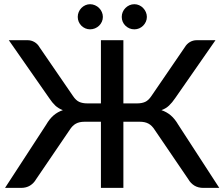

<svg xmlns="http://www.w3.org/2000/svg" viewBox="-20 -916 1094 936"><path d="M115 -720H23L220 -437.5C229.7 -422.8 239.6 -410.8 249.7 -401.2C259.9 -391.8 272.2 -384.3 286.5 -379C269.5 -373.3 254.4 -364.8 241.2 -353.5C228.1 -342.2 216 -327 205 -308L4.5 0H82.5C99.5 0 114.1 -3.8 126.2 -11.2C138.4 -18.8 148.2 -28.8 155.5 -41.5L319.5 -282.5C328.5 -296.8 338.7 -307.1 350 -313.2C361.3 -319.4 375.5 -322.5 392.5 -322.5H472V0H581.5V-322.5H661.5C678.5 -322.5 692.7 -319.4 704 -313.2C715.3 -307.1 725.5 -296.8 734.5 -282.5L898.5 -41.5C905.8 -28.8 915.6 -18.8 927.7 -11.2C939.9 -3.8 954.5 0 971.5 0H1049L849 -308C838 -327 825.8 -342.2 812.5 -353.5C799.2 -364.8 784 -373.3 767 -379C781.7 -384.3 794.1 -391.8 804.2 -401.5C814.4 -411.2 824.3 -423.2 834 -437.5L1030.5 -720H939C927 -720 915.9 -717 905.7 -711C895.6 -705 887.3 -696.7 881 -686L718.5 -448.5C708.8 -433.8 698.5 -424.1 687.5 -419.2C676.5 -414.4 663.8 -412 649.5 -412H581.5V-720H472V-412H404.5C390.2 -412 377.5 -414.4 366.5 -419.2C355.5 -424.1 345.2 -433.8 335.5 -448.5L172.5 -686C166.5 -696.7 158.3 -705 148 -711C137.7 -717 126.7 -720 115 -720ZM481.5 -833.5C481.5 -841.8 479.8 -849.8 476.5 -857.2C473.2 -864.8 468.7 -871.3 463 -877C457.3 -882.7 450.7 -887.2 443 -890.5C435.3 -893.8 427.3 -895.5 419 -895.5C411 -895.5 403.3 -893.8 396 -890.5C388.7 -887.2 382.2 -882.7 376.7 -877C371.2 -871.3 366.9 -864.8 363.7 -857.2C360.6 -849.8 359 -841.8 359 -833.5C359 -825.2 360.6 -817.3 363.7 -810C366.9 -802.7 371.2 -796.2 376.7 -790.7C382.2 -785.2 388.7 -780.9 396 -777.7C403.3 -774.6 411 -773 419 -773C427.3 -773 435.3 -774.6 443 -777.7C450.7 -780.9 457.3 -785.2 463 -790.7C468.7 -796.2 473.2 -802.7 476.5 -810C479.8 -817.3 481.5 -825.2 481.5 -833.5ZM696 -833.5C696 -841.8 694.3 -849.8 691 -857.2C687.7 -864.8 683.2 -871.3 677.7 -877C672.2 -882.7 665.8 -887.2 658.5 -890.5C651.2 -893.8 643.3 -895.5 635 -895.5C626.3 -895.5 618.3 -893.8 611 -890.5C603.7 -887.2 597.2 -882.7 591.5 -877C585.8 -871.3 581.4 -864.8 578.2 -857.2C575.1 -849.8 573.5 -841.8 573.5 -833.5C573.5 -825.2 575.1 -817.3 578.2 -810C581.4 -802.7 585.8 -796.2 591.5 -790.7C597.2 -785.2 603.7 -780.9 611 -777.7C618.3 -774.6 626.3 -773 635 -773C643.3 -773 651.2 -774.6 658.5 -777.7C665.8 -780.9 672.2 -785.2 677.7 -790.7C683.2 -796.2 687.7 -802.7 691 -810C694.3 -817.3 696 -825.2 696 -833.5Z"/></svg>

Font: Lato Semibold
Style: Regular
Weight: 600
Designer: Lukasz Dziedzic
Foundry: tyPoland Lukasz Dziedzic
Version: Version 2.006; 2014-01-15